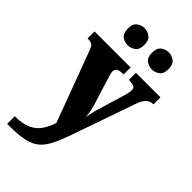

<svg xmlns="http://www.w3.org/2000/svg" viewBox="-297 -842 1145 1145"><g transform="rotate(45 275.0 -269.5)"><path d="M18 158Q85 158 124.5 139Q164 120 186 87Q208 54 222 11L57 -432Q47 -462 35 -469.5Q23 -477 2 -477H-3V-536H301V-477H296Q266 -477 253.5 -468.5Q241 -460 241 -444Q241 -434 244 -422Q247 -410 251 -399L300 -241Q310 -211 315.5 -183Q321 -155 322 -137Q325 -159 328.5 -176Q332 -193 336 -207L391 -389Q394 -398 398 -416Q402 -434 402 -444Q402 -463 390 -469Q378 -475 350 -476L346 -477V-536H553V-477H549Q524 -476 507 -459.5Q490 -443 477 -407L336 -3Q313 63 291 107Q269 151 239 176Q209 201 161.5 211.5Q114 222 39 222H18ZM399 -617Q372 -617 350.5 -633Q329 -649 329 -688Q329 -729 350.5 -745Q372 -761 399 -761Q424 -761 446 -745Q468 -729 468 -688Q468 -649 446 -633Q424 -617 399 -617ZM194 -617Q168 -617 146.5 -633Q125 -649 125 -688Q125 -729 146.5 -745Q168 -761 194 -761Q220 -761 242 -745Q264 -729 264 -688Q264 -649 242 -633Q220 -617 194 -617Z"/></g></svg>

Font: Noto Serif Lao SemiCondensed Black
Style: Regular
Weight: 900
Width: 4
Designer: Monotype Design Team
Foundry: Monotype Imaging Inc.
Version: Version 2.003; ttfautohint (v1.8.4.7-5d5b)